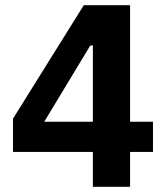

<svg xmlns="http://www.w3.org/2000/svg" viewBox="-20 -718 640 738"><path d="M337 0V-134H30V-262L302 -698H480V-250H568V-134H480V0ZM150 -250H337V-543H327Z"/></svg>

Font: IBM Plex Sans KR
Style: Bold
Weight: 700
Designer: Mike Abbink; Paul van der Laan; Pieter van Rosmalen; Wujin Sim; Chorong Kim; Dohee Lee;
Foundry: Sandoll Inc.
Version: Version 1.001